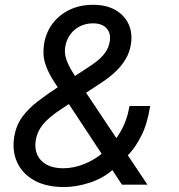

<svg xmlns="http://www.w3.org/2000/svg" viewBox="-20 -754 729 784"><path d="M241.7 9.8Q168.5 9.8 119.6 -17.6Q70.8 -44.9 49.8 -91.6Q28.8 -138.2 38.1 -195.8Q45.9 -242.2 70.6 -276.1Q95.2 -310.1 133.5 -339.6Q171.9 -369.1 220.7 -400.9L342.3 -480.5Q357.4 -490.2 375.5 -504.2Q393.6 -518.1 408.7 -538.1Q423.8 -558.1 428.2 -585Q433.6 -617.7 415.3 -638.2Q397 -658.7 359.4 -658.7Q330.6 -658.7 306.6 -646.7Q282.7 -634.8 267.1 -613.5Q251.5 -592.3 246.6 -564.5Q242.2 -538.6 250 -514.2Q257.8 -489.7 274.2 -463.1Q290.5 -436.5 312.5 -403.8L582 0H478L258.3 -333.5Q227.1 -380.9 201.9 -418.7Q176.8 -456.5 164.8 -493.7Q152.8 -530.8 160.2 -575.7Q168 -622.6 195.1 -658.2Q222.2 -693.8 264.4 -714.1Q306.6 -734.4 359.4 -734.4Q415.5 -734.4 452.6 -712.4Q489.7 -690.4 505.9 -653.6Q522 -616.7 514.2 -571.8Q509.3 -540 492.9 -512.5Q476.6 -484.9 451.7 -461.4Q426.8 -438 395 -417L231 -309.1Q180.2 -275.9 156 -246.6Q131.8 -217.3 126 -181.2Q120.6 -147 132.6 -121.1Q144.5 -95.2 171.6 -81.1Q198.7 -66.9 237.8 -66.9Q281.7 -66.9 325.9 -85Q370.1 -103 408 -136.7Q445.8 -170.4 472.7 -217.3Q499.5 -264.2 508.8 -321.3H593.3Q581.5 -248 557.9 -201.2Q534.2 -154.3 509 -127.4Q483.9 -100.6 467.8 -86.9L445.3 -64.9Q402.8 -26.4 347.2 -8.3Q291.5 9.8 241.7 9.8Z"/></svg>

Font: Inter Variable
Style: Italic
Weight: 400
Italic angle: -9.39999°
Designer: Rasmus Andersson
Foundry: rsms
Version: Version 4.001;git-9221beed3